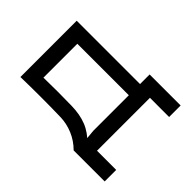

<svg xmlns="http://www.w3.org/2000/svg" viewBox="-159 -599 849 849"><g transform="rotate(-45 265.0 -175.0)"><path d="M158 -220Q157 -167 141 -126.5Q125 -86 87 -50L61 -66L148 -74H370V-396H158Q159 -350 159 -308Q159 -266 158 -220ZM88 -220Q91 -345 88 -470H440V-74H500V120H428V0H97V120H25V-74Q55 -104 71 -142Q87 -180 88 -220Z"/></g></svg>

Font: Kreadon
Style: Regular
Weight: 400
Designer: kohakuno
Foundry: StudioGnu
Version: Version 1.000;Glyphs 3.1.2 (3151)